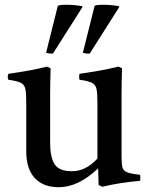

<svg xmlns="http://www.w3.org/2000/svg" viewBox="-20 -772 623 804"><path d="M226 12Q161 12 125.5 -26.5Q90 -65 90 -138V-340Q90 -379 86.5 -398Q83 -417 67.5 -425Q52 -433 15 -438Q10 -451 15 -463Q58 -469 97.5 -476Q137 -483 177 -493L192 -486Q191 -455 190.5 -427.5Q190 -400 190 -376V-174Q190 -114 208.5 -84.5Q227 -55 281 -55Q311 -55 337.5 -68.5Q364 -82 388 -108V-340Q388 -379 384.5 -398Q381 -417 365.5 -425Q350 -433 313 -438Q310 -451 313 -463Q356 -469 395.5 -476Q435 -483 476 -493L491 -486Q490 -455 489.5 -427.5Q489 -400 489 -376V-117Q489 -87 492.5 -72Q496 -57 512.5 -50.5Q529 -44 567 -40Q568 -28 567 -15Q524 -11 485 -5Q446 1 409 10L393 3L391 -67Q308 12 226 12ZM325 -746V-742L202 -548Q197 -547 188 -548Q179 -549 173 -551L222 -747Q227 -752 256 -752Q276 -752 292 -750.5Q308 -749 325 -746ZM479 -746V-742L356 -548Q351 -547 342 -548Q333 -549 327 -551L376 -747Q381 -752 410 -752Q430 -752 446 -750.5Q462 -749 479 -746Z"/></svg>

Font: Castoro
Style: Regular
Weight: 400
Designer: John Hudson
Foundry: Tiro Typeworks Ltd.
Version: Version 2.04